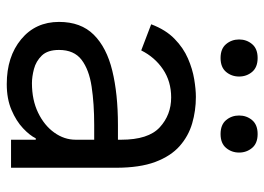

<svg xmlns="http://www.w3.org/2000/svg" viewBox="-128 -649 790 574"><g transform="rotate(90 267.0 -362.0)"><path d="M397.7 0V-73.9H393.5Q384.9 -56.1 363.5 -35.9Q342 -15.6 308.8 -1.4Q275.6 12.8 231.5 12.8Q149.5 12.8 97.5 -30.2Q45.5 -73.2 45.5 -143.5Q45.5 -208.8 83.8 -247.3Q122.2 -285.9 191.4 -302.7Q260.7 -319.6 353.7 -319.6H397.7V-329.5Q397.7 -410.5 360.6 -444.6Q323.5 -478.7 271.3 -478.7Q223.4 -478.7 187.1 -454.2Q150.9 -429.7 130.7 -389.2L52.6 -419Q68.9 -462.4 96.1 -488.8Q123.2 -515.3 154.8 -528.9Q186.4 -542.6 216.8 -547.6Q247.2 -552.6 269.9 -552.6Q311.1 -552.6 348.9 -541.5Q386.7 -530.5 416.7 -504.1Q446.7 -477.6 464.1 -431.3Q481.5 -384.9 481.5 -313.9V0ZM397.7 -248.6H353.7Q289.8 -248.6 239 -240.9Q188.2 -233.3 158.7 -210.8Q129.3 -188.2 129.3 -143.5Q129.3 -109.4 146.1 -92Q163 -74.6 186.3 -68.5Q209.5 -62.5 228.7 -62.5Q279.1 -62.5 317.1 -81Q355.1 -99.4 376.4 -129.3Q397.7 -159.1 397.7 -193.2ZM98 -681.8Q98 -704.2 111.9 -720.7Q125.7 -737.2 153.4 -737.2Q181.1 -737.2 195 -720.7Q208.8 -704.2 208.8 -681.8Q208.8 -659.4 195 -642.9Q181.1 -626.4 153.4 -626.4Q125.7 -626.4 111.9 -642.9Q98 -659.4 98 -681.8ZM325.3 -681.8Q325.3 -704.2 339.1 -720.7Q353 -737.2 380.7 -737.2Q408.4 -737.2 422.2 -720.7Q436.1 -704.2 436.1 -681.8Q436.1 -659.4 422.2 -642.9Q408.4 -626.4 380.7 -626.4Q353 -626.4 339.1 -642.9Q325.3 -659.4 325.3 -681.8Z"/></g></svg>

Font: Interface
Style: Regular
Weight: 400
Designer: Rasmus Andersson
Foundry: rsms
Version: Version 1.8